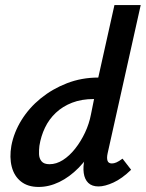

<svg xmlns="http://www.w3.org/2000/svg" viewBox="-20 -731 577 760"><path d="M133 9Q90 9 63 -12.5Q36 -34 26.5 -71Q17 -108 25 -154Q35 -207 65 -255.5Q95 -304 141 -341.5Q187 -379 245 -401.5Q303 -424 369 -424L433 -711H537L406 -124Q402 -106 405.5 -95Q409 -84 423 -84Q431 -84 440.5 -88Q450 -92 465 -103L499 -59Q463 -24 429 -8.5Q395 7 370 7Q344 7 329.5 -7Q315 -21 311.5 -46Q308 -71 315 -102L346 -243L400 -277Q384 -210 356 -157Q328 -104 291.5 -67Q255 -30 214.5 -10.5Q174 9 133 9ZM176 -81Q203 -81 229 -97.5Q255 -114 277.5 -142.5Q300 -171 316.5 -206Q333 -241 340 -278L360 -377L413 -339H351Q303 -339 265.5 -324.5Q228 -310 201 -284.5Q174 -259 158 -225.5Q142 -192 136 -154Q134 -138 134.5 -121Q135 -104 144.5 -92.5Q154 -81 176 -81Z"/></svg>

Font: Ysabeau
Style: Bold Italic
Weight: 700
Italic angle: -12°
Designer: Christian Thalmann (Catharsis Fonts)
Version: Version 2.002